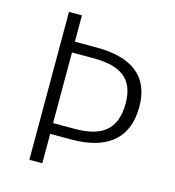

<svg xmlns="http://www.w3.org/2000/svg" viewBox="-103 -772 781 859"><g transform="rotate(15 287.0 -342.5)"><path d="M272 -563H171V-685H111V0H171V-136H269C418 -136 525 -196 525 -356C525 -500 431 -563 272 -563ZM269 -186H171V-513H271C391 -513 462 -473 462 -355C462 -222 383 -186 269 -186Z"/></g></svg>

Font: FiraGO Light
Style: Regular
Weight: 300
Designer: bBox Type
Foundry: bBox Type GmbH
Version: Version 1.001;PS 001.001;hotconv 1.0.88;makeotf.lib2.5.64775